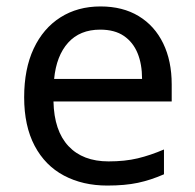

<svg xmlns="http://www.w3.org/2000/svg" viewBox="-20 -566 604 596"><path d="M292 -546Q361 -546 410.5 -516Q460 -486 486.5 -431.5Q513 -377 513 -304V-251H146Q148 -160 192.5 -112.5Q237 -65 317 -65Q368 -65 407.5 -74.5Q447 -84 489 -102V-25Q448 -7 408 1.5Q368 10 313 10Q237 10 178.5 -21Q120 -52 87.5 -113.5Q55 -175 55 -264Q55 -352 84.5 -415Q114 -478 167.5 -512Q221 -546 292 -546ZM291 -474Q228 -474 191.5 -433.5Q155 -393 148 -321H421Q421 -367 407 -401Q393 -435 364.5 -454.5Q336 -474 291 -474Z"/></svg>

Font: lhindi85
Style: Book
Weight: 400
Designer: Jelle Bosma - Monotype Design Team
Foundry: Monotype Imaging Inc.
Version: Version 2.003